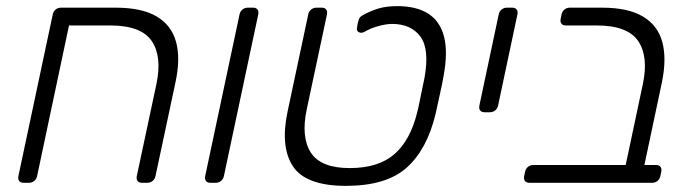

<svg xmlns="http://www.w3.org/2000/svg" viewBox="-20 -596 2247 626"><path d="M57 0Q47 0 42.5 -6Q38 -12 40 -22L152 -549Q154 -559 161.5 -565Q169 -571 179 -571H357Q442 -571 490.5 -542.5Q539 -514 554 -459.5Q569 -405 552 -327L487 -22Q485 -12 477.5 -6Q470 0 460 0H443Q433 0 428.5 -6Q424 -12 426 -22L490 -322Q509 -412 474.5 -462.5Q440 -513 339 -513H205L101 -22Q99 -12 91.5 -6Q84 0 74 0Z M666 0Q656 0 651.5 -6Q647 -12 649 -22L761 -549Q763 -559 770.5 -565Q778 -571 788 -571H805Q815 -571 819.5 -565Q824 -559 822 -549L710 -22Q708 -12 700.5 -6Q693 0 683 0Z M1108 10Q977 10 935 -54Q893 -118 918 -234L985 -549Q987 -559 994.5 -565Q1002 -571 1012 -571H1029Q1039 -571 1043.5 -565Q1048 -559 1046 -549L980 -239Q961 -149 993.5 -98.5Q1026 -48 1120 -48Q1214 -48 1266 -93.5Q1318 -139 1340 -229Q1343 -239 1347.5 -262Q1352 -285 1357 -308.5Q1362 -332 1364 -342Q1381 -436 1350.5 -477Q1320 -518 1258 -518Q1240 -518 1214 -511Q1188 -504 1168 -492Q1158 -487 1150 -491Q1142 -495 1144 -505L1146 -518Q1148 -527 1150.5 -534Q1153 -541 1162 -546Q1187 -560 1213 -568Q1239 -576 1276 -576Q1337 -576 1375.5 -552Q1414 -528 1427.5 -477.5Q1441 -427 1426 -347Q1425 -340 1421.5 -322.5Q1418 -305 1413.5 -285.5Q1409 -266 1405.5 -249Q1402 -232 1400 -224Q1372 -108 1305.5 -49Q1239 10 1108 10Z M1560 -230Q1550 -230 1545.5 -236Q1541 -242 1543 -252L1606 -549Q1608 -559 1615.5 -565Q1623 -571 1633 -571H1650Q1660 -571 1664.5 -565Q1669 -559 1667 -549L1604 -252Q1602 -242 1594.5 -236Q1587 -230 1577 -230Z M1706 0Q1696 0 1691.5 -6Q1687 -12 1689 -22L1692 -36Q1694 -46 1701.5 -52Q1709 -58 1719 -58H2020L2076 -322Q2095 -412 2060.5 -462.5Q2026 -513 1925 -513H1825Q1815 -513 1810.5 -519Q1806 -525 1808 -535L1811 -549Q1813 -559 1820.5 -565Q1828 -571 1838 -571H1943Q2028 -571 2076.5 -542Q2125 -513 2139.5 -458.5Q2154 -404 2138 -327L2081 -58H2119Q2129 -58 2133.5 -52Q2138 -46 2136 -36L2133 -22Q2131 -12 2123.5 -6Q2116 0 2106 0Z"/></svg>

Font: Rubik Light
Style: Italic
Weight: 300
Italic angle: -12°
Designer: Hubert and Fischer
Foundry: Hubert and Fischer
Version: Version 2.300;gftools[0.9.30]